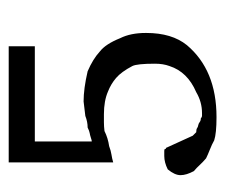

<svg xmlns="http://www.w3.org/2000/svg" viewBox="-58 -442 517 441"><g transform="rotate(-90 200.5 -221.5)"><path d="M154.7 -284 188 -288Q217.3 -288 257.3 -278.7Q285.3 -266.7 302.7 -250.7Q320 -237.3 333.3 -204Q345.3 -180 345.3 -145.3V-144Q345.3 -85.3 317.3 -50.7Q260 17.3 152 17.3Q114.7 17.3 98.7 12Q89.3 6.7 77.3 2Q65.3 -2.7 57.3 -6.7Q48 -14.7 42 -21.3Q36 -28 28 -34.7Q18.7 -52 18.7 -65.3Q18.7 -78.7 32 -94.7Q48 -102.7 62.7 -102.7H74.7Q78.7 -102.7 78.7 -100.7Q78.7 -98.7 81.3 -98.7L109.3 -37.3L117.3 -29.3Q124 -29.3 126.7 -27.3Q129.3 -25.3 133.3 -24.7Q137.3 -24 140.7 -21.3Q144 -18.7 149.3 -18.7Q152 -16 154.7 -16Q154.7 -16 161.3 -16Q186.7 -16 209.3 -29.3Q256 -49.3 269.3 -90.7Q274.7 -105.3 274.7 -124Q274.7 -165.3 269.3 -176Q256 -201.3 242 -213.3Q228 -225.3 210.7 -232Q189.3 -241.3 158.7 -241.3Q149.3 -241.3 140 -241.3Q130.7 -241.3 120 -240Q104 -232 85.3 -229.3Q74.7 -225.3 66 -224Q57.3 -222.7 48 -220V-460H314.7V-400H96V-269.3H97.3Q98.7 -269.3 104.7 -271.3Q110.7 -273.3 115.3 -274Q120 -274.7 128 -278.7Q141.3 -278.7 154.7 -284Z"/></g></svg>

Font: Peddana
Style: Regular
Weight: 400
Designer: Appaji Ambarisha Darbha
Foundry: Appaji Ambarisha Darbha
Version: Version 1.0.4; ttfautohint (v1.2.25-373a) -l 7 -r 28 -G 50 -